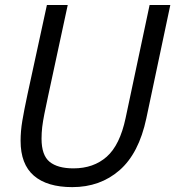

<svg xmlns="http://www.w3.org/2000/svg" viewBox="-20 -758 719 788"><path d="M580.5 -272Q550 -128.5 470.5 -59.2Q391 10 276.5 10Q173.5 10 119 -37Q64.5 -84 64.5 -180Q64.5 -219.5 71.5 -261.5Q78.5 -303.5 93 -371.5L172.5 -737.5H258L177.5 -364Q168 -320 162 -289.8Q156 -259.5 153.2 -236.2Q150.5 -213 150.5 -189Q150.5 -121 183.5 -94Q216.5 -67 281.5 -67Q364 -67 418 -114.8Q472 -162.5 495.5 -273.5L594 -737.5H679Z"/></svg>

Font: Epilogue
Style: Italic
Weight: 400
Italic angle: -12°
Designer: Tyler Finck
Foundry: Etcetera Type Co
Version: Version 2.112